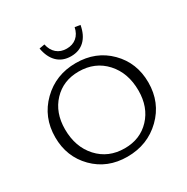

<svg xmlns="http://www.w3.org/2000/svg" viewBox="-192 -1030 1173 1202"><g transform="rotate(-30 395.0 -428.5)"><path d="M546 -856 507 -862Q498 -818 469.5 -794Q441 -770 398 -770Q355 -770 326.5 -794.5Q298 -819 289 -863L250 -856Q262 -788 300 -751.5Q338 -715 398 -715Q458 -715 496 -751.5Q534 -788 546 -856ZM389 6Q245 6 151 -89Q57 -184 57 -325Q57 -470 156 -567Q255 -664 400 -664Q545 -664 639.5 -569Q734 -474 734 -332Q734 -187 634.5 -90.5Q535 6 389 6ZM401 -48Q513 -48 584 -123.5Q655 -199 655 -319Q655 -447 581 -528Q507 -609 389 -609Q277 -609 206 -533.5Q135 -458 135 -338Q135 -210 209 -129Q283 -48 401 -48Z"/></g></svg>

Font: EauTestInfant
Style: Regular
Weight: 400
Designer: Christian Thalmann (Catharsis Fonts)
Version: Version 0.001;PS 000.001;hotconv 1.0.88;makeotf.lib2.5.64775